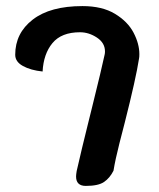

<svg xmlns="http://www.w3.org/2000/svg" viewBox="-20 -583 524 631"><path d="M390 -180Q386 -165 372.5 -112Q359 -59 353 -22Q341 2 322 15Q303 28 262 28Q230 28 230 -3Q230 -9 232 -21L250 -98Q260 -140 268.5 -173.5Q277 -207 283 -232Q314 -357 324 -404Q325 -408 325 -414Q325 -442 298.5 -459.5Q272 -477 243 -477Q182 -477 152.5 -441.5Q123 -406 120 -348Q81 -352 55.5 -366Q30 -380 30 -403Q30 -474 87.5 -518.5Q145 -563 251 -563Q316 -563 358 -537.5Q400 -512 419 -475.5Q438 -439 438 -405Q438 -395 437 -391Q427 -326 390 -180Z"/></svg>

Font: Sriracha
Style: Regular
Weight: 400
Designer: Suppakit Chalermlarp
Version: Version 1.002g